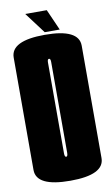

<svg xmlns="http://www.w3.org/2000/svg" viewBox="-90 -837 512 887"><g transform="rotate(-10 166.5 -393.5)"><path d="M166.5 4Q7 4 7 -74.5V-601.5Q7 -680.5 166.5 -680.5Q326 -680.5 326 -601.5V-74.5Q326 4 166.5 4ZM166.5 -108.5Q174 -108.5 174 -126.5V-552Q174 -568 166.5 -568Q159 -568 159 -552V-126.5Q159 -108.5 166.5 -108.5ZM168.5 -692.5 94.5 -791H195.5L239 -692.5Z"/></g></svg>

Font: Anybody UltraCondensed ExtraBold
Style: Regular
Weight: 800
Width: 1
Designer: Tyler Finck
Foundry: Etcetera Type Company
Version: Version 1.010; ttfautohint (v1.8.3) -l 8 -r 50 -G 200 -x 14 